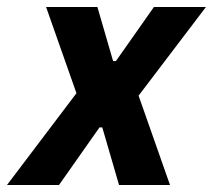

<svg xmlns="http://www.w3.org/2000/svg" viewBox="-57 -530 610 550"><path d="M-37 0 162 -263 75 -510H222L267 -355H275L384 -510H533L340 -256L430 0H284L236 -165H228L112 0Z"/></svg>

Font: Saira SemiCondensed
Style: Bold Italic
Weight: 700
Width: 4
Italic angle: -12°
Designer: Hector Gatti with collaboration of the Omnibus-Type team
Foundry: Omnibus-Type
Version: Version 1.101